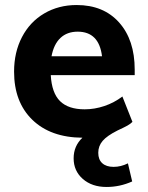

<svg xmlns="http://www.w3.org/2000/svg" viewBox="-20 -540 590 764"><path d="M516 -241H182Q186 -170 219 -137.5Q252 -105 317 -105Q356 -105 395 -118Q434 -131 467 -156L507 -55Q499 -47 487.5 -40.5Q476 -34 448 -21Q406 0 388.5 20.5Q371 41 371 68Q371 95 387 109.5Q403 124 432 124Q461 124 489 110L506 182Q457 204 404 204Q346 204 309.5 172Q273 140 273 90Q273 41 308 8Q181 7 108.5 -63.5Q36 -134 36 -255Q36 -332 67.5 -392.5Q99 -453 156 -486.5Q213 -520 285 -520Q392 -520 454 -450.5Q516 -381 516 -263ZM185 -316H386Q374 -414 289 -414Q247 -414 220.5 -389Q194 -364 185 -316Z"/></svg>

Font: Muli ExtraBold
Style: Regular
Weight: 800
Designer: Vernon Adams
Foundry: Vernon Adams
Version: Version 2.000